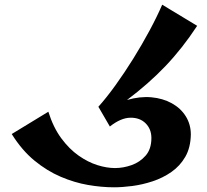

<svg xmlns="http://www.w3.org/2000/svg" viewBox="-20 -791 880 818"><path d="M466 7Q413 7 355 -3Q297 -13 238.5 -38Q180 -63 126.5 -107Q73 -151 30 -220L186 -315Q207 -248 241 -202Q275 -156 315 -128Q355 -100 395 -87.5Q435 -75 470 -75Q505 -75 540.5 -87.5Q576 -100 600.5 -128Q625 -156 625 -203Q625 -241 600.5 -265.5Q576 -290 535.5 -289.5Q495 -289 448 -252L401 -333L399 -336Q434 -375 472.5 -428.5Q511 -482 548 -541.5Q585 -601 617 -660.5Q649 -720 671 -771L820 -681Q757 -585 685 -509.5Q613 -434 521 -365Q576 -381 625 -376.5Q674 -372 712 -351Q750 -330 771.5 -295.5Q793 -261 793 -218Q792 -162 769.5 -123Q747 -84 710.5 -58.5Q674 -33 630 -18.5Q586 -4 543 1.5Q500 7 466 7Z"/></svg>

Font: Marhey SemiBold
Style: Regular
Weight: 600
Designer: Nur Syamsi & Bustanul Arifin
Foundry: Namelatype
Version: Version 1.000; ttfautohint (v1.8.4.7-5d5b)